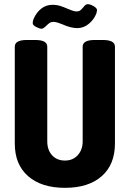

<svg xmlns="http://www.w3.org/2000/svg" viewBox="-20 -894 623 922"><path d="M51 -205V-670Q51 -702 109 -702H149Q207 -702 207 -670V-215Q207 -174 230 -148.5Q253 -123 292 -123Q330 -123 353.5 -149Q377 -175 377 -215V-670Q377 -702 435 -702H474Q532 -702 532 -670V-205Q532 -104 468.5 -48Q405 8 292 8Q179 8 115 -48Q51 -104 51 -205ZM137 -783Q137 -793 142 -805Q155 -834 178 -852.5Q201 -871 233 -871Q252 -871 268 -866Q284 -861 307 -851Q310 -850 323.5 -844.5Q337 -839 347 -839Q358 -839 364.5 -843.5Q371 -848 380 -859Q391 -874 401 -874Q413 -874 429.5 -864.5Q446 -855 446 -845Q446 -842 443 -830Q432 -801 407 -780Q382 -759 351 -759Q320 -759 280 -777Q277 -778 262.5 -783.5Q248 -789 237 -789Q226 -789 218.5 -784Q211 -779 202 -770Q188 -756 180 -756Q170 -756 153.5 -764.5Q137 -773 137 -783Z"/></svg>

Font: Asap Condensed
Style: Bold
Weight: 700
Designer: Pablo Cosgaya
Foundry: Omnibus-Type
Version: Version 1.010; ttfautohint (v1.8)